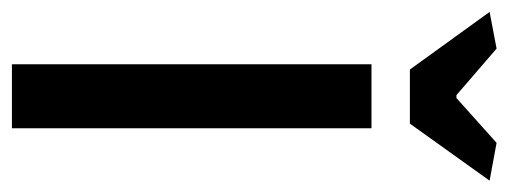

<svg xmlns="http://www.w3.org/2000/svg" viewBox="-308 -582 873 330"><g transform="rotate(90 129.0 -416.5)"><path d="M-16 -821 47 -833 127 -764H132L209 -833L274 -821L176 -684H83ZM74 -618H184V0H74Z"/></g></svg>

Font: Athiti SemiBold
Style: Regular
Weight: 600
Designer: CadsonDemak Team
Foundry: CadsonDemak
Version: Version 1.033